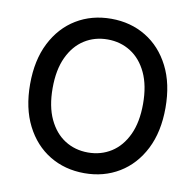

<svg xmlns="http://www.w3.org/2000/svg" viewBox="-82 -821 932 915"><g transform="rotate(10 384.0 -363.5)"><path d="M711.6 -363.6Q711.6 -247.2 669 -163.5Q626.4 -79.9 552.4 -35Q478.3 9.9 384.2 9.9Q289.8 9.9 215.7 -35Q141.7 -79.9 99.1 -163.7Q56.5 -247.5 56.5 -363.6Q56.5 -480.1 99.1 -563.7Q141.7 -647.4 215.7 -692.3Q289.8 -737.2 384.2 -737.2Q478.3 -737.2 552.4 -692.3Q626.4 -647.4 669 -563.7Q711.6 -480.1 711.6 -363.6ZM603 -363.6Q603 -452.4 574.4 -513.3Q545.8 -574.2 496.3 -605.6Q446.7 -637.1 384.2 -637.1Q321.4 -637.1 272 -605.6Q222.7 -574.2 194.1 -513.3Q165.5 -452.4 165.5 -363.6Q165.5 -274.9 194.1 -214Q222.7 -153.1 272 -121.6Q321.4 -90.2 384.2 -90.2Q446.7 -90.2 496.3 -121.6Q545.8 -153.1 574.4 -214Q603 -274.9 603 -363.6Z"/></g></svg>

Font: InterMG Medium
Style: Regular
Weight: 500
Designer: Rasmus Andersson
Foundry: rsms
Version: Version 3.019;December 26, 2023;FontCreator 15.0.0.2955 64-b